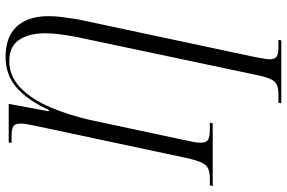

<svg xmlns="http://www.w3.org/2000/svg" viewBox="-206 -578 1005 672"><g transform="rotate(-90 296.0 -242.5)"><path d="M270 240 272 230H300Q323 230 335.5 224Q348 218 355.5 200.5Q363 183 370 149L503 -481Q508 -509 511.5 -535Q515 -561 515 -587Q515 -643 492 -677.5Q469 -712 418 -712Q365 -712 324.5 -673Q284 -634 256.5 -569.5Q229 -505 212 -431L140 -93Q136 -76 134 -64Q132 -52 132 -43Q132 -23 142 -16.5Q152 -10 178 -10H202L200 0H-20L-17 -10H4Q28 -10 41.5 -16Q55 -22 63 -40Q71 -58 79 -94L191 -620Q199 -656 199 -672Q199 -692 189 -698Q179 -704 156 -704H131L133 -714H268L242 -574H247Q280 -647 324.5 -686Q369 -725 432 -725Q503 -725 539 -685.5Q575 -646 575 -574Q575 -550 571.5 -524.5Q568 -499 564 -473L432 147Q429 166 426.5 178Q424 190 424 199Q424 218 434 224Q444 230 465 230H492L490 240Z"/></g></svg>

Font: Noto Serif Display ExtraCondensed Light
Style: Italic
Weight: 300
Width: 2
Italic angle: -12°
Designer: Monotype Design Team
Foundry: Monotype Imaging Inc.
Version: Version 2.009